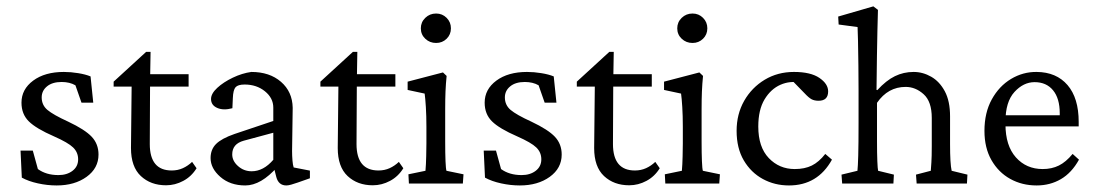

<svg xmlns="http://www.w3.org/2000/svg" viewBox="-20 -563 3358 589"><path d="M153.8 5.9Q125 5.9 96.2 -0.5Q67.4 -6.8 46.9 -18.1L43 -101.1H80.6L96.2 -44.4Q121.6 -25.9 159.2 -25.9Q185.5 -25.9 202.6 -39.1Q219.7 -52.2 219.7 -74.2Q219.7 -95.7 204.3 -110.6Q189 -125.5 146 -144.5Q90.8 -168.5 68.4 -190.7Q45.9 -212.9 45.9 -248Q45.9 -289.1 81.8 -315.7Q117.7 -342.3 175.8 -342.3Q197.3 -342.3 219.7 -338.6Q242.2 -335 257.8 -328.6L266.1 -248H230L211.4 -301.3Q193.8 -311.5 168.9 -311.5Q140.6 -311.5 124.3 -298.1Q107.9 -284.7 107.9 -264.2Q107.9 -240.7 125.5 -225.8Q143.1 -210.9 189 -189.9Q240.7 -165.5 261.5 -143.3Q282.2 -121.1 282.2 -88.9Q282.2 -46.9 245.6 -20.5Q209 5.9 153.8 5.9Z M583 -46.9Q567.4 -21.5 542.2 -8.1Q517.1 5.4 489.3 5.4Q442.4 5.4 412.1 -22.9Q381.8 -51.3 381.8 -108.9L383.8 -297.4H328.6V-312.5L428.2 -403.8H441.9L440.4 -315.4L439.5 -121.1Q439.5 -40 506.8 -40Q525.4 -40 541 -47.1Q556.6 -54.2 569.3 -66.4ZM413.6 -297.4V-335.4H558.6V-297.4Z M732.4 5.9Q686 5.9 656 -20.3Q626 -46.4 626 -78.1Q626 -104.5 642.8 -121.3Q659.7 -138.2 699.2 -151.9L818.4 -191.9V-232.9Q818.4 -262.2 792.7 -283Q767.1 -303.7 730.5 -303.7Q710 -303.7 702.6 -295.4Q695.3 -287.1 694.3 -262.2L692.9 -231Q665.5 -223.6 646.5 -231.9Q627.4 -240.2 627.4 -259.3Q627.4 -275.9 646.5 -293.5Q665.5 -311 694.1 -324.7Q722.7 -338.4 751 -342.3Q807.1 -342.3 842 -312Q877 -281.7 877.9 -232.4L876 -99.6Q876 -85.4 877.2 -70.8Q878.4 -56.2 880.9 -49.3L930.7 -39.6V-16.1L893.1 -2.9Q882.3 1 873.3 3.4Q864.3 5.9 858.4 5.9Q834.5 5.9 827.6 -20L819.8 -50.8L831.1 -51.3Q780.8 5.9 732.4 5.9ZM752 -37.6Q788.1 -37.6 818.4 -72.8V-155.8L727.5 -131.3Q692.4 -121.6 692.4 -89.4Q692.4 -69.3 710.2 -53.5Q728 -37.6 752 -37.6Z M1217.3 -46.9Q1201.7 -21.5 1176.5 -8.1Q1151.4 5.4 1123.5 5.4Q1076.7 5.4 1046.4 -22.9Q1016.1 -51.3 1016.1 -108.9L1018.1 -297.4H962.9V-312.5L1062.5 -403.8H1076.2L1074.7 -315.4L1073.7 -121.1Q1073.7 -40 1141.1 -40Q1159.7 -40 1175.3 -47.1Q1190.9 -54.2 1203.6 -66.4ZM1047.9 -297.4V-335.4H1192.9V-297.4Z M1234.4 0 1232.9 -28.3 1285.2 -39.1Q1285.6 -43 1286.6 -59.6Q1287.6 -76.2 1288.1 -123V-174.3Q1288.1 -207.5 1286.4 -234.9Q1284.7 -262.2 1282.7 -275.9L1230.5 -287.1V-312.5L1338.9 -340.8L1350.1 -330.1Q1347.7 -306.2 1346.7 -282.7Q1345.7 -259.3 1345.7 -228V-128.9Q1345.7 -92.3 1346.7 -68.6Q1347.7 -44.9 1349.6 -39.1L1401.9 -28.3L1399.9 0ZM1317.9 -431.2Q1298.3 -431.2 1284.7 -444.1Q1271 -457 1271 -476.1Q1271 -495.1 1284.7 -508.3Q1298.3 -521.5 1317.9 -521.5Q1336.9 -521.5 1350.1 -508.3Q1363.3 -495.1 1363.3 -476.1Q1363.3 -457 1350.1 -444.1Q1336.9 -431.2 1317.9 -431.2Z M1574.7 5.9Q1545.9 5.9 1517.1 -0.5Q1488.3 -6.8 1467.8 -18.1L1463.9 -101.1H1501.5L1517.1 -44.4Q1542.5 -25.9 1580.1 -25.9Q1606.4 -25.9 1623.5 -39.1Q1640.6 -52.2 1640.6 -74.2Q1640.6 -95.7 1625.2 -110.6Q1609.9 -125.5 1566.9 -144.5Q1511.7 -168.5 1489.3 -190.7Q1466.8 -212.9 1466.8 -248Q1466.8 -289.1 1502.7 -315.7Q1538.6 -342.3 1596.7 -342.3Q1618.2 -342.3 1640.6 -338.6Q1663.1 -335 1678.7 -328.6L1687 -248H1650.9L1632.3 -301.3Q1614.7 -311.5 1589.8 -311.5Q1561.5 -311.5 1545.2 -298.1Q1528.8 -284.7 1528.8 -264.2Q1528.8 -240.7 1546.4 -225.8Q1564 -210.9 1609.9 -189.9Q1661.6 -165.5 1682.4 -143.3Q1703.1 -121.1 1703.1 -88.9Q1703.1 -46.9 1666.5 -20.5Q1629.9 5.9 1574.7 5.9Z M2003.9 -46.9Q1988.3 -21.5 1963.1 -8.1Q1938 5.4 1910.2 5.4Q1863.3 5.4 1833 -22.9Q1802.7 -51.3 1802.7 -108.9L1804.7 -297.4H1749.5V-312.5L1849.1 -403.8H1862.8L1861.3 -315.4L1860.4 -121.1Q1860.4 -40 1927.7 -40Q1946.3 -40 1961.9 -47.1Q1977.5 -54.2 1990.2 -66.4ZM1834.5 -297.4V-335.4H1979.5V-297.4Z M2021 0 2019.5 -28.3 2071.8 -39.1Q2072.3 -43 2073.2 -59.6Q2074.2 -76.2 2074.7 -123V-174.3Q2074.7 -207.5 2073 -234.9Q2071.3 -262.2 2069.3 -275.9L2017.1 -287.1V-312.5L2125.5 -340.8L2136.7 -330.1Q2134.3 -306.2 2133.3 -282.7Q2132.3 -259.3 2132.3 -228V-128.9Q2132.3 -92.3 2133.3 -68.6Q2134.3 -44.9 2136.2 -39.1L2188.5 -28.3L2186.5 0ZM2104.5 -431.2Q2085 -431.2 2071.3 -444.1Q2057.6 -457 2057.6 -476.1Q2057.6 -495.1 2071.3 -508.3Q2085 -521.5 2104.5 -521.5Q2123.5 -521.5 2136.7 -508.3Q2149.9 -495.1 2149.9 -476.1Q2149.9 -457 2136.7 -444.1Q2123.5 -431.2 2104.5 -431.2Z M2400.4 5.9Q2356.4 5.9 2320.1 -13.9Q2283.7 -33.7 2261.7 -71Q2239.7 -108.4 2239.7 -161.6Q2239.7 -212.9 2262.9 -253.7Q2286.1 -294.4 2325.9 -318.4Q2365.7 -342.3 2415.5 -342.3Q2466.8 -342.3 2493.7 -324Q2520.5 -305.7 2520.5 -282.7Q2520.5 -253.9 2491.2 -253.9Q2478.5 -253.9 2469.7 -258.5Q2460.9 -263.2 2447.8 -277.3L2408.7 -317.4L2435.5 -309.1Q2403.8 -315.9 2374.3 -303Q2344.7 -290 2325.4 -258.1Q2306.2 -226.1 2306.2 -174.8Q2306.2 -111.8 2338.4 -78.1Q2370.6 -44.4 2418 -44.4Q2448.7 -44.4 2470.5 -55.2Q2492.2 -65.9 2511.7 -90.8L2532.2 -73.2Q2488.3 5.9 2400.4 5.9Z M2563.5 0 2561.5 -27.3 2610.4 -39.1Q2611.8 -51.8 2612.8 -85.7Q2613.8 -119.6 2613.8 -187V-284.7Q2613.8 -319.8 2613.3 -362.1Q2612.8 -404.3 2612.1 -437.7Q2611.3 -471.2 2610.8 -480L2552.7 -487.8L2551.3 -512.2L2659.2 -543.5L2673.3 -532.7Q2672.4 -500 2671.6 -466.8Q2670.9 -433.6 2670.2 -391.1Q2669.4 -348.6 2668.9 -287.1L2671.4 -286.6Q2698.7 -316.4 2725.3 -329.3Q2752 -342.3 2782.7 -342.3Q2811 -342.3 2836.7 -327.6Q2862.3 -313 2878.4 -283Q2894.5 -252.9 2894.5 -206.1V-121.1Q2894.5 -60.5 2899.4 -39.1L2947.8 -27.3L2946.3 0H2792L2790 -27.3L2835.4 -39.1Q2835.9 -47.9 2837.2 -64.7Q2838.4 -81.5 2838.4 -115.2V-201.2Q2838.4 -251.5 2813.5 -273.9Q2788.6 -296.4 2758.3 -296.4Q2704.1 -296.4 2670.4 -247.6V-128.9Q2670.4 -92.3 2671.4 -68.6Q2672.4 -44.9 2673.8 -39.1L2722.2 -27.3L2720.7 0Z M3160.2 5.9Q3115.2 5.9 3079.1 -14.2Q3043 -34.2 3021.5 -71.8Q3000 -109.4 3000 -161.6Q3000 -217.3 3022.5 -258.1Q3044.9 -298.8 3081.5 -320.8Q3118.2 -342.8 3160.2 -342.3Q3220.7 -341.8 3254.9 -302Q3289.1 -262.2 3289.1 -189V-175.3H3047.4V-209.5H3239.7L3231 -199.7V-215.3Q3231 -261.2 3210.4 -286.1Q3189.9 -311 3153.8 -311Q3119.6 -311 3092 -280.8Q3064.5 -250.5 3064.5 -190.4V-181.6Q3064.5 -116.2 3096.4 -80.3Q3128.4 -44.4 3178.7 -44.4Q3206.5 -44.4 3228.3 -55.2Q3250 -65.9 3270.5 -90.8L3290 -73.2Q3267.6 -32.7 3234.4 -13.4Q3201.2 5.9 3160.2 5.9Z"/></svg>

Font: Lateef Light
Style: Regular
Weight: 300
Designer: SIL International
Foundry: SIL International
Version: Version 4.200